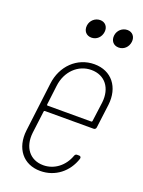

<svg xmlns="http://www.w3.org/2000/svg" viewBox="-136 -763 624 835"><g transform="rotate(20 176.5 -345.0)"><path d="M169 -613C193 -613 212 -631 215 -656C218 -680 203 -698 180 -698C156 -698 136 -680 133 -656C130 -631 145 -613 169 -613ZM295 -613C319 -613 338 -631 341 -656C344 -680 329 -698 306 -698C282 -698 262 -680 259 -656C256 -631 271 -613 295 -613ZM325 -254 339 -364C349 -448 302 -509 222 -509C142 -509 80 -448 70 -364L42 -137C32 -52 79 8 158 8C227 8 282 -36 303 -101C305 -108 301 -113 295 -113H285C280 -113 276 -110 274 -104C256 -54 213 -20 162 -20C100 -20 63 -68 71 -137L84 -240C84 -242 86 -244 88 -244H314C320 -244 324 -248 325 -254ZM218 -481C281 -481 318 -433 310 -364L298 -274C298 -272 296 -270 294 -270H91C89 -270 88 -272 88 -274L99 -364C107 -433 157 -481 218 -481Z"/></g></svg>

Font: Barlow Condensed Thin
Style: Italic
Weight: 250
Width: 3
Italic angle: -7°
Designer: Jeremy Tribby
Foundry: Tribby Type
Version: Version 1.422;hotconv 1.0.109;makeotfexe 2.5.65596